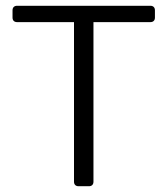

<svg xmlns="http://www.w3.org/2000/svg" viewBox="-20 -645 580 665"><path d="M236.3 -568.4V-15.6C236.3 -5.9 242.2 0 252 0H288.1C297.9 0 303.7 -5.9 303.7 -15.6V-568.4H501C510.7 -568.4 516.6 -574.2 516.6 -584V-609.4C516.6 -619.1 510.7 -625 501 -625H39.1C29.3 -625 23.4 -619.1 23.4 -609.4V-584C23.4 -574.2 29.3 -568.4 39.1 -568.4Z"/></svg>

Font: Ed Sans Neue Light
Style: Regular
Weight: 300
Designer: Stephen Hutchings
Version: Version 1.004;PS 001.004;hotconv 1.0.88;makeotf.lib2.5.64775